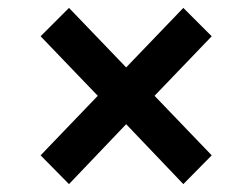

<svg xmlns="http://www.w3.org/2000/svg" viewBox="-20 -544 640 487"><path d="M445 -77 517 -150 372 -301 517 -452 445 -524 300 -373 155 -524 83 -452 228 -301 83 -150 155 -77 300 -229Z"/></svg>

Font: IBM Plex Devanagari Medium
Style: Regular
Weight: 600
Designer: Mike Abbink, Paul van der Laan, Pieter van Rosmalen, Erin McLaughlin
Foundry: Bold Monday
Version: Version 1.0